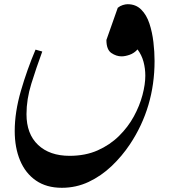

<svg xmlns="http://www.w3.org/2000/svg" viewBox="-20 -532 825 913"><path d="M274 361Q201 361 151 326.5Q101 292 75.5 231Q50 170 50 91Q50 1 79.5 -100.5Q109 -202 149 -296L181 -287Q152 -208 129 -134Q106 -60 106 11Q106 105 161 157Q216 209 311 209Q386 209 444.5 183Q503 157 546 114.5Q589 72 616.5 21.5Q644 -29 657.5 -80Q671 -131 671 -172Q671 -206 662.5 -238Q654 -270 634 -297Q618 -279 596.5 -271.5Q575 -264 558 -264Q533 -264 509.5 -280Q486 -296 486 -342L540 -495Q551 -504 564 -508Q577 -512 587 -512Q626 -512 651.5 -486.5Q677 -461 690.5 -420Q704 -379 709.5 -332Q715 -285 715 -242Q715 -22 598 154Q560 211 510.5 258Q461 305 401.5 333Q342 361 274 361Z"/></svg>

Font: Gulzar
Style: Regular
Weight: 400
Designer: Borna Izadpanah, Alice Savoie, Simon Cozens, Fiona Ross
Version: Version 1.000;[7b34f74]; ttfautohint (v1.8.4)